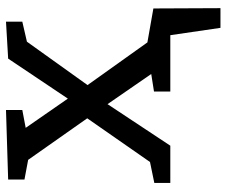

<svg xmlns="http://www.w3.org/2000/svg" viewBox="-76 -498 737 624"><g transform="rotate(-90 292.0 -185.5)"><path d="M10 0V-52L78 -66L220 -270L85 -462L21 -474V-527L247 -534V-481L189 -470L284 -333L414 -527L534 -534V-481L469 -466L328 -269L472 -67L544 -53V0H307V-53L364 -62L266 -204L131 0ZM407 -85 577 -55 578 163H514L490 -1L426 0Z"/></g></svg>

Font: Bitter Medium
Style: Regular
Weight: 500
Designer: Sol Matas, and Bitter project Authors
Foundry: Sol Matas
Version: Version 2.001